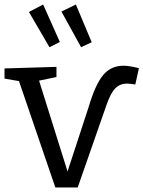

<svg xmlns="http://www.w3.org/2000/svg" viewBox="-25 -828 635 850"><path d="M590 -526 574 -454Q548 -458 537 -458Q507 -458 486 -437.5Q465 -417 446 -362L319 2H220L59 -469L-5 -480V-525L225 -532V-487L148 -471L274 -69L368 -356Q397 -454 431.5 -495.5Q466 -537 521 -537Q549 -537 590 -526ZM240 -642 194 -619 103 -775 166 -808ZM381 -641 334 -619 247 -777 311 -808Z"/></svg>

Font: Bitter Pro
Style: Regular
Weight: 400
Designer: Sol Matas, and Bitter project Authors
Foundry: Sol Matas
Version: Version 1.010